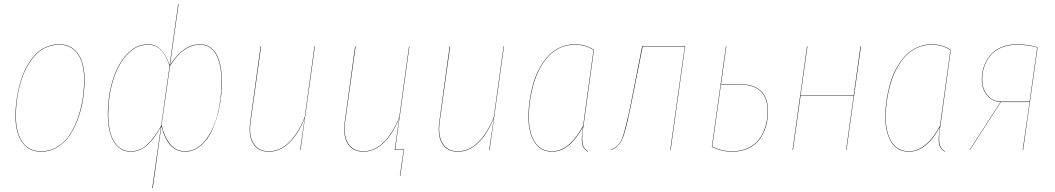

<svg xmlns="http://www.w3.org/2000/svg" viewBox="-20 -748 5263 958"><path d="M185.1 8.8Q123.5 8.8 90.3 -38.3Q57.1 -85.4 57.1 -169.9Q57.1 -207.5 62.5 -247.1Q67.9 -286.6 78.4 -327.1Q88.9 -367.7 106.9 -403.3Q125 -439 148.2 -466.8Q171.4 -494.6 204.1 -510.7Q236.8 -526.9 274.9 -526.9Q335.9 -526.9 368.9 -480.7Q401.9 -434.6 401.9 -350.1Q401.9 -305.2 395 -258.1Q388.2 -210.9 371.6 -162.6Q355 -114.3 330.8 -76.7Q306.6 -39.1 268.8 -15.1Q231 8.8 185.1 8.8ZM185.1 6.8Q231 6.8 268.3 -16.8Q305.7 -40.5 329.6 -77.9Q353.5 -115.2 369.9 -163.6Q386.2 -211.9 393.1 -258.5Q399.9 -305.2 399.9 -350.1Q399.9 -433.6 367.7 -479.2Q335.4 -524.9 274.9 -524.9Q236.8 -524.9 204.3 -508.8Q171.9 -492.7 148.9 -464.8Q126 -437 108.2 -401.9Q90.3 -366.7 79.8 -326.2Q69.3 -285.6 64.2 -246.6Q59.1 -207.5 59.1 -169.9Q59.1 -85.9 91.6 -39.6Q124 6.8 185.1 6.8Z M739.7 189.9 783.2 -116.2Q767.6 -88.4 753.2 -68.1Q738.8 -47.9 720.2 -29.3Q701.7 -10.7 679.4 -1Q657.2 8.8 631.8 8.8Q579.1 8.8 548.6 -39.6Q518.1 -87.9 518.1 -175.8Q518.1 -267.1 542 -346.4Q565.9 -425.8 612.3 -476.3Q658.7 -526.9 717.8 -526.9Q758.3 -526.9 783.9 -499.5Q809.6 -472.2 826.2 -422.9L869.1 -728H871.1L828.1 -422.9Q894.5 -526.9 977.1 -526.9Q1031.2 -526.9 1059.1 -478.3Q1086.9 -429.7 1086.9 -339.8Q1086.9 -273.4 1074.5 -211.4Q1062 -149.4 1039.3 -100.1Q1016.6 -50.8 981.2 -21Q945.8 8.8 902.8 8.8Q817.4 8.8 785.2 -119.1L742.2 189.9ZM631.8 6.8Q679.2 6.8 714.8 -26.6Q750.5 -60.1 784.2 -121.1L826.2 -418.9Q809.1 -471.2 783.9 -498Q758.8 -524.9 717.8 -524.9Q659.2 -524.9 613.3 -474.6Q567.4 -424.3 543.7 -345.5Q520 -266.6 520 -175.8Q520 -88.9 549.8 -41Q579.6 6.8 631.8 6.8ZM902.8 6.8Q959 6.8 1001.5 -44.2Q1043.9 -95.2 1064.5 -172.9Q1085 -250.5 1085 -339.8Q1085 -428.7 1057.6 -476.8Q1030.3 -524.9 977.1 -524.9Q894 -524.9 828.1 -418.9L786.1 -124Q800.3 -63 829.6 -28.1Q858.9 6.8 902.8 6.8Z M1321.3 8.8Q1268.6 8.8 1243.7 -30.5Q1218.8 -69.8 1228.5 -140.1L1280.3 -517.1H1282.7L1230.5 -140.1Q1220.7 -71.8 1245.1 -32.5Q1269.5 6.8 1321.3 6.8Q1376.5 6.8 1421.9 -37.4Q1467.3 -81.5 1500.5 -163.1L1549.3 -517.1H1551.3L1479.5 0H1477.5L1500.5 -159.2Q1467.8 -78.6 1422.1 -34.9Q1376.5 8.8 1321.3 8.8Z M2022.9 -517.1 1951.7 -2H1996.1L1977.1 130.9H1975.1L1994.1 0H1949.2L1972.2 -159.2Q1939.5 -78.6 1893.8 -34.9Q1848.1 8.8 1793 8.8Q1740.2 8.8 1715.3 -30.5Q1690.4 -69.8 1700.2 -140.1L1752 -517.1H1754.4L1702.1 -140.1Q1692.4 -71.8 1716.8 -32.5Q1741.2 6.8 1793 6.8Q1848.1 6.8 1893.6 -37.4Q1939 -81.5 1972.2 -163.1L2021 -517.1Z M2264.6 8.8Q2211.9 8.8 2187 -30.5Q2162.1 -69.8 2171.9 -140.1L2223.6 -517.1H2226.1L2173.8 -140.1Q2164.1 -71.8 2188.5 -32.5Q2212.9 6.8 2264.6 6.8Q2319.8 6.8 2365.2 -37.4Q2410.6 -81.5 2443.8 -163.1L2492.7 -517.1H2494.6L2422.9 0H2420.9L2443.8 -159.2Q2411.1 -78.6 2365.5 -34.9Q2319.8 8.8 2264.6 8.8Z M2847.7 -526.9Q2902.8 -526.9 2943.4 -499L2891.6 -121.1Q2882.3 -68.4 2886 -37.4Q2889.6 -6.3 2914.6 6.8L2913.6 8.8Q2902.8 2.9 2896 -5.6Q2889.2 -14.2 2886.2 -23.7Q2883.3 -33.2 2883.1 -47.1Q2882.8 -61 2884 -73.2Q2885.3 -85.4 2887.2 -103.5Q2888.2 -111.3 2888.7 -115.2Q2821.8 8.8 2734.4 8.8Q2677.2 8.8 2647 -38.6Q2616.7 -85.9 2616.7 -164.1Q2616.7 -204.6 2622.6 -245.8Q2628.4 -287.1 2639.9 -328.4Q2651.4 -369.6 2670.7 -405Q2689.9 -440.4 2714.6 -467.8Q2739.3 -495.1 2773.7 -511Q2808.1 -526.9 2847.7 -526.9ZM2847.7 -524.9Q2808.1 -524.9 2774.2 -509.3Q2740.2 -493.7 2715.6 -466.3Q2690.9 -439 2672.1 -403.6Q2653.3 -368.2 2641.8 -327.4Q2630.4 -286.6 2624.5 -245.6Q2618.7 -204.6 2618.7 -164.1Q2618.7 -86.4 2648.4 -39.8Q2678.2 6.8 2734.4 6.8Q2821.3 6.8 2889.6 -121.1L2941.4 -498Q2902.3 -524.9 2847.7 -524.9Z M3398.4 -517.1 3326.2 0H3324.2L3396.5 -515.1H3186.5L3130.4 -233.9Q3118.7 -175.8 3111.3 -144Q3104 -112.3 3095.2 -83Q3086.4 -53.7 3077.1 -39.3Q3067.9 -24.9 3056.2 -14.9Q3044.4 -4.9 3027.3 1V-1Q3066.9 -14.6 3084 -57.1Q3101.1 -99.6 3128.4 -234.9L3184.1 -517.1Z M3668.9 -328.1Q3812 -328.1 3812 -193.8Q3812 -165.5 3806.9 -138.7Q3801.8 -111.8 3789.1 -85Q3776.4 -58.1 3757.1 -38.1Q3737.8 -18.1 3707 -5.1Q3676.3 7.8 3637.7 8.8Q3585.4 10.3 3531.7 -15.1L3602.1 -517.1H3604L3577.6 -328.1ZM3637.7 6.8Q3676.3 5.9 3706.5 -7.1Q3736.8 -20 3755.9 -39.8Q3774.9 -59.6 3787.4 -86.2Q3799.8 -112.8 3804.9 -139.2Q3810.1 -165.5 3810.1 -193.8Q3810.1 -326.2 3668.9 -326.2H3577.1L3533.7 -16.1Q3586.9 8.3 3637.7 6.8Z M4201.7 0 4239.7 -271H3974.6L3936.5 0H3934.6L4006.8 -517.1H4008.8L3974.6 -272.9H4239.7L4273.4 -517.1H4275.9L4203.6 0Z M4628.4 -526.9Q4683.6 -526.9 4724.1 -499L4672.4 -121.1Q4663.1 -68.4 4666.7 -37.4Q4670.4 -6.3 4695.3 6.8L4694.3 8.8Q4683.6 2.9 4676.8 -5.6Q4669.9 -14.2 4667 -23.7Q4664.1 -33.2 4663.8 -47.1Q4663.6 -61 4664.8 -73.2Q4666 -85.4 4668 -103.5Q4668.9 -111.3 4669.4 -115.2Q4602.5 8.8 4515.1 8.8Q4458 8.8 4427.7 -38.6Q4397.5 -85.9 4397.5 -164.1Q4397.5 -204.6 4403.3 -245.8Q4409.2 -287.1 4420.7 -328.4Q4432.1 -369.6 4451.4 -405Q4470.7 -440.4 4495.4 -467.8Q4520 -495.1 4554.4 -511Q4588.9 -526.9 4628.4 -526.9ZM4628.4 -524.9Q4588.9 -524.9 4554.9 -509.3Q4521 -493.7 4496.3 -466.3Q4471.7 -439 4452.9 -403.6Q4434.1 -368.2 4422.6 -327.4Q4411.1 -286.6 4405.3 -245.6Q4399.4 -204.6 4399.4 -164.1Q4399.4 -86.4 4429.2 -39.8Q4459 6.8 4515.1 6.8Q4602.1 6.8 4670.4 -121.1L4722.2 -498Q4683.1 -524.9 4628.4 -524.9Z M5055.2 -526.9Q5107.4 -526.9 5157.2 -512.2L5085 0H5083L5117.2 -238.8H4974.1L4819.8 0H4817.9L4972.2 -238.8Q4931.2 -241.2 4905 -272.2Q4878.9 -303.2 4878.9 -352.1Q4878.9 -384.3 4888.7 -414.1Q4898.4 -443.8 4918.5 -469.7Q4938.5 -495.6 4973.6 -511.2Q5008.8 -526.9 5055.2 -526.9ZM5055.2 -524.9Q5009.3 -524.9 4974.4 -509.5Q4939.5 -494.1 4919.7 -468.5Q4899.9 -442.9 4890.4 -413.6Q4880.9 -384.3 4880.9 -352.1Q4880.9 -303.2 4907.5 -272.2Q4934.1 -241.2 4976.1 -241.2H5117.2L5155.3 -511.2Q5105 -524.9 5055.2 -524.9Z"/></svg>

Font: Fira Sans Compressed Two
Style: Italic
Weight: 100
Width: 3
Italic angle: -8°
Designer: Carrois Corporate & Edenspiekermann AG
Foundry: Carrois Corporate GbR & Edenspiekermann AG
Version: Version 4.203;PS 004.203;hotconv 1.0.88;makeotf.lib2.5.64775